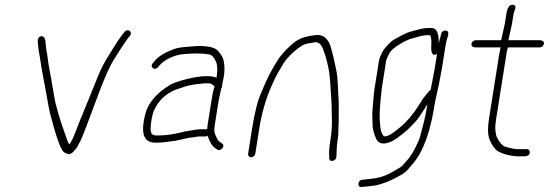

<svg xmlns="http://www.w3.org/2000/svg" viewBox="-20 -651 2292 802"><path d="M137.9 -472.7C139.1 -464.5 139.8 -458.5 140 -454.7C141 -435.3 146 -420.1 149.3 -394C153.3 -361.7 167.8 -294.1 172.9 -263L181.8 -212C187.8 -175 221.1 -53.7 238.3 -27C241.1 -19.7 247.6 -13.9 257.8 -9.6C278.2 -1 287.5 -19.9 297.6 -30.5C303.4 -36.6 303.4 -41 310.7 -52.5C316 -60.8 325.3 -82.5 338.6 -117.4C351.6 -152.3 370 -202.2 394.8 -267.2C419.6 -332.1 439 -375.6 453 -397.5C479.7 -439.3 482.8 -446.6 514.1 -491L522.7 -501C535.8 -518 513.8 -534.3 500.3 -518L491.6 -507C479.6 -491.9 467 -473.2 453.7 -451C435.9 -421 430.4 -416 410.1 -378.1C398.7 -356.8 379.6 -309.9 350.8 -237.6C320.9 -165.2 301.9 -118.1 293.8 -96.2C285.6 -74.4 277.4 -58 269 -47C264.1 -58.2 262.6 -59.7 257.7 -74C241.1 -122.6 231.1 -146 211.4 -222L202.3 -272C196.7 -306.6 191.5 -335.8 186.8 -359.5C179.2 -397.9 179.9 -413.1 173.5 -443.5C170.8 -456 171.7 -491.4 162.2 -497C146.1 -506.6 135.1 -491 137.9 -472.7Z M629.7 -55C651.7 -55 677.8 -57.7 712.8 -63L736.4 -68C753.3 -71.7 765.2 -75.5 782.8 -77C797.1 -78.2 802.3 -81 813.6 -81H838.6C841.3 -81 844.1 -82 847.1 -84C856.2 -57.2 866.5 -40.2 878 -33L887.9 -26C900.5 -17.6 924.4 -40.5 907 -52L897.1 -59C892.9 -61.7 888.5 -67.8 884.1 -77.5C875 -97 873.1 -102.8 877.8 -133L892.7 -227C895.1 -241.9 900.2 -264 903.1 -276.5C905.2 -286.1 909.4 -288 907.8 -297C909.2 -301.7 910.3 -306.3 911 -311C918.9 -344.5 919.7 -374.5 913.3 -401C910.9 -411 903.6 -423.2 891.6 -437.5C879.5 -451.8 853.5 -459 807.9 -459C765.5 -456.5 736.1 -453.5 719.2 -450C675.3 -436.1 644.5 -418.4 626.8 -397L618.3 -387C603.7 -371 626.4 -354 639.6 -370L648.2 -380C671.2 -405.4 713.8 -422.3 746.7 -425C783 -427.6 811.7 -430.1 854.7 -423.5C863.6 -421.9 871.5 -414.4 878.3 -401C888 -386.6 890.1 -361.6 884.4 -326C875.8 -330.7 861.4 -333 841 -333C796.1 -333 713.2 -310.8 689.1 -295.9C631.9 -260.4 597.6 -219.5 586.4 -173C571.1 -109.9 570.4 -55 629.7 -55ZM862.7 -227 847.8 -133C846.6 -125 845.8 -117.7 845.4 -111H819.6C811.4 -111 805.1 -110.5 799.9 -109.5C774 -104.7 766.8 -106.1 732.6 -97L709 -92C682.8 -87.1 659.3 -85 632.4 -85C621.1 -85 614 -89.3 611 -98C605.6 -113.8 613.8 -169.3 623.6 -190.5C642.8 -232 673.9 -261 716.9 -277.5C726 -280.5 737.7 -284.3 751.8 -289C779.4 -298.1 803.8 -299.5 833.6 -303H853.8C861.1 -303 868.7 -298.3 876.6 -289C873 -283.7 868.4 -263 862.7 -227Z M1029 6C1037 6 1045.2 -1.1 1046.4 -9L1063.2 -115C1073.4 -179.2 1090.7 -238.9 1115.2 -294.1C1137.2 -343.9 1144.5 -352.8 1164.2 -385.9C1179.5 -411.5 1221.9 -451.7 1250.6 -465C1262.5 -470.5 1282.6 -470.9 1297.8 -475C1310.6 -475 1320.9 -466.3 1328.5 -449C1347.6 -397.4 1357.4 -349.3 1359.4 -304.7C1360.2 -287.2 1361.5 -267.7 1363.2 -246.2C1367.1 -196.5 1364.4 -206.7 1366.5 -153C1367.5 -127.6 1365 -95.6 1358.8 -57C1354.9 -32.3 1353.8 -10.7 1355.5 8C1352.3 28.3 1384.7 24.8 1385.3 2C1385.8 -15.8 1386.2 -40.7 1390 -64.2C1392.3 -78.9 1393.4 -90.1 1393.3 -97.7C1392.9 -119.4 1395.7 -135.4 1395 -160.2C1394.2 -189 1396.3 -212 1394.2 -239C1391.2 -276.4 1392.2 -321.1 1385.1 -355.5C1377.9 -390.5 1371.2 -424.4 1359.1 -463C1346.7 -494.3 1325.4 -508 1297.6 -504.4C1264.7 -500 1240.9 -495.7 1213.6 -477.4C1198.3 -465.8 1188.4 -457 1183.4 -451C1178 -446.3 1173.1 -441.3 1168.6 -436C1157.5 -422.9 1149.1 -415.1 1139 -398C1114.8 -361.1 1092.9 -318.1 1073.6 -269C1057.9 -237 1044.4 -185.7 1033.2 -115L1016.4 -9C1015.2 -1.1 1021.1 6 1029 6Z M1822.9 -510 1820 -498C1817 -486.3 1814.3 -479.7 1812.5 -470C1813.6 -512.7 1803.6 -534 1782.7 -534H1769.7C1741.9 -534 1722.6 -525.3 1698.4 -519.7C1675.3 -514.5 1643.8 -495.5 1625.6 -485.6C1612.2 -478.4 1583.8 -447.8 1577.3 -434C1572.2 -423.2 1565.1 -410.4 1562.8 -396L1544.5 -280.5C1543 -270.8 1541.8 -261.3 1541 -252L1536.3 -197C1533.3 -167.2 1536.3 -165.2 1536.1 -132.2C1535.9 -114.4 1541.2 -93.8 1551.7 -70.5C1566.2 -38.7 1609.8 -51.7 1640.5 -75.5C1647 -80.5 1654.4 -86.2 1662.7 -92.5C1684.2 -108.8 1684 -111.7 1706.5 -133.5C1718.6 -145.2 1730.5 -160.6 1742.3 -179.5C1754.1 -198.5 1761.7 -210.3 1765.1 -215L1763.1 -202C1756.8 -162.1 1744.7 -117.6 1735.1 -82C1729.8 -62.5 1723.3 -53.4 1715 -34.3C1708.5 -19.3 1696.5 -3 1688.7 9L1662.6 39.3C1658.4 44.2 1645.1 52.8 1622.8 65C1580.7 90.4 1551.3 94.2 1502.4 99L1492.2 100C1472.2 103.3 1472.1 133.1 1491.5 130L1501.6 129C1522.8 126.7 1547.1 125.5 1566.7 119C1596.2 109.3 1598 109.5 1635.3 90.6C1672 72.1 1678.4 64.2 1697.6 41C1729.3 7.1 1754.4 -42.7 1772.9 -108.4C1781.1 -137.5 1786.9 -163.2 1790.5 -185.5C1794 -207.8 1796.9 -224.3 1799.3 -235L1813.4 -299L1826.4 -368L1841.1 -461C1842.9 -472.3 1845.7 -484 1849.6 -496L1852.4 -507C1854 -517.2 1850.2 -522.7 1841 -523.5C1833.1 -524.2 1824.1 -517.9 1822.9 -510ZM1783.6 -300C1782.3 -292 1780.7 -284 1778.8 -276C1776.6 -274.7 1774.7 -273 1773 -271L1764.4 -261C1757.8 -253 1752 -245.7 1746.9 -239C1720.5 -195.2 1696.7 -162.8 1675.6 -142C1663.7 -130.3 1660.7 -126.2 1645.8 -115C1633.4 -105.7 1605.1 -79.3 1585.5 -81.5C1582.5 -81.8 1579.2 -86.1 1575.4 -94.2C1571.7 -102.4 1569.2 -113 1568 -126C1563.9 -171.5 1566 -189.1 1569.2 -228L1574.6 -281L1592.8 -396C1593.8 -402 1598.1 -412.4 1605.8 -427.2C1613.5 -441.9 1632.8 -457.6 1663.5 -474.3C1679.7 -483.1 1693.2 -488.8 1704.1 -491.2C1725.4 -496.1 1740.6 -504 1764.9 -504H1776.9C1781.4 -495.1 1783 -480.8 1781.6 -461.1C1780 -438.3 1782.9 -412.3 1805.6 -426L1796.4 -368Z M2193.1 -13C2194.3 -20.9 2188.4 -28 2180.4 -28H2169.4H2142C2131 -28 2113.4 -31.5 2089.3 -38.6C2075.2 -42.7 2054 -74.5 2052 -88.3C2048.7 -110.5 2046.3 -115.6 2052.4 -154L2095.2 -424C2097.6 -439.3 2099.8 -449 2101.7 -453H2234.7C2242.7 -453 2250.9 -460.1 2252.1 -468C2253.4 -475.9 2247.4 -483 2234.7 -483H2102.7C2103.5 -483.7 2104 -484.7 2104.2 -486L2118.5 -551L2125.2 -593C2127.2 -605.5 2143.4 -627.5 2123.2 -631C2108.9 -633.4 2099.6 -620.8 2095.2 -593L2088.5 -551L2074.5 -488C2074.1 -485.3 2073.5 -483.7 2072.7 -483H1966.7C1958.8 -483 1950.6 -475.9 1949.4 -468C1948.1 -460.1 1954.1 -453 1966.7 -453H2071.7C2071 -452.3 2070.5 -451.5 2070.4 -450.5L2063.7 -415L2022.4 -154C2016.1 -114 2017.5 -83.8 2026.7 -63.5C2036 -43.1 2046.2 -28.9 2057.5 -20.8C2074 -8.8 2116.9 2 2144.4 2H2170.4C2182.6 2 2191.4 -2.6 2193.1 -13Z"/></svg>

Font: MewTooHand
Style: WideIta
Weight: 400
Designer: Mew Too, Robert Jablonski
Version: Version 0.77